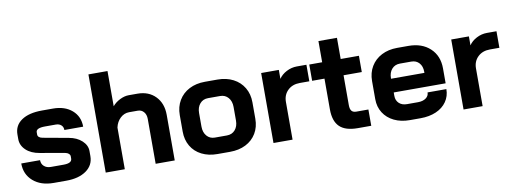

<svg xmlns="http://www.w3.org/2000/svg" viewBox="-58 -1020 3599 1348"><g transform="rotate(-10 1741.5 -346.0)"><path d="M34 -166H168Q168 -139 186.5 -122.5Q205 -106 235 -106H325Q385 -106 385 -139V-156Q385 -166 375 -174.5Q365 -183 348 -186L175 -216Q114 -226 78.5 -259.5Q43 -293 43 -338V-371Q43 -435 95.5 -471Q148 -507 242 -507H320Q404 -507 455.5 -462.5Q507 -418 507 -345H373Q373 -367 358.5 -380Q344 -393 320 -393H244Q179 -393 179 -363V-347Q179 -336 187.5 -328.5Q196 -321 212 -318L394 -285Q451 -275 486 -242.5Q521 -210 521 -169V-133Q521 -68 467.5 -30Q414 8 325 8H235Q144 8 89 -40Q34 -88 34 -166Z M607 -700H743V-449Q765 -475 797.5 -491Q830 -507 860 -507H922Q1002 -507 1050.5 -457Q1099 -407 1099 -325V0H963V-320Q963 -351 946.5 -370Q930 -389 904 -389H842Q807 -389 779.5 -363.5Q752 -338 743 -297V0H607Z M1189 -190V-307Q1189 -366 1216 -411.5Q1243 -457 1291.5 -482Q1340 -507 1403 -507H1493Q1556 -507 1604.5 -482Q1653 -457 1680 -411.5Q1707 -366 1707 -307V-190Q1707 -131 1680 -86Q1653 -41 1604.5 -16.5Q1556 8 1492 8H1402Q1339 8 1290.5 -16.5Q1242 -41 1215.5 -86Q1189 -131 1189 -190ZM1490 -109Q1527 -109 1549 -134.5Q1571 -160 1571 -201V-298Q1571 -339 1549 -364.5Q1527 -390 1491 -390H1405Q1369 -390 1347 -364.5Q1325 -339 1325 -298V-201Q1325 -160 1347 -134.5Q1369 -109 1404 -109Z M1803 -499H1929V-435Q1948 -464 1983.5 -482.5Q2019 -501 2058 -501H2126V-383H2058Q2005 -383 1972 -351Q1939 -319 1939 -269V0H1803Z M2234 -164V-383H2146V-499H2238V-650H2370V-499H2500V-383H2370V-170Q2370 -142 2380.5 -129Q2391 -116 2414 -116H2500V0H2404Q2316 0 2275 -40Q2234 -80 2234 -164Z M2560 -179V-308Q2560 -367 2587 -412Q2614 -457 2662.5 -482Q2711 -507 2774 -507H2854Q2950 -507 3008 -453Q3066 -399 3066 -309V-203H2696V-179Q2696 -146 2717 -126Q2738 -106 2774 -106H2852Q2887 -106 2908.5 -121.5Q2930 -137 2930 -162H3064Q3064 -112 3037 -73Q3010 -34 2961.5 -13Q2913 8 2850 8H2774Q2711 8 2662.5 -15.5Q2614 -39 2587 -81.5Q2560 -124 2560 -179ZM2932 -301V-309Q2932 -348 2911 -371.5Q2890 -395 2855 -395H2774Q2738 -395 2716 -370Q2694 -345 2694 -304V-301Z M3158 -499H3284V-435Q3303 -464 3338.5 -482.5Q3374 -501 3413 -501H3481V-383H3413Q3360 -383 3327 -351Q3294 -319 3294 -269V0H3158Z"/></g></svg>

Font: Stavian Bold
Style: Bold
Weight: 700
Version: Version 1.000; ttfautohint (v1.6)